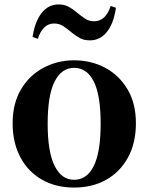

<svg xmlns="http://www.w3.org/2000/svg" viewBox="-20 -829 670 866"><path d="M314 17Q232 17 169.5 -18.5Q107 -54 72 -119.5Q37 -185 37 -273Q37 -362 74.5 -425.5Q112 -489 175.5 -523Q239 -557 314 -557Q391 -557 454 -523.5Q517 -490 555 -426.5Q593 -363 593 -273Q593 -184 557.5 -119Q522 -54 459.5 -18.5Q397 17 314 17ZM314 -18Q372 -18 403 -80.5Q434 -143 434 -271Q434 -400 403 -461.5Q372 -523 314 -523Q258 -523 226.5 -461.5Q195 -400 195 -271Q195 -143 226.5 -80.5Q258 -18 314 -18ZM127 -662Q137 -731 167.5 -770Q198 -809 244 -809Q270 -809 289.5 -798.5Q309 -788 325 -774Q343 -759 362 -746Q381 -733 405 -733Q431 -733 450 -751Q469 -769 479 -802L503 -794Q493 -724 462.5 -685.5Q432 -647 386 -647Q358 -647 339.5 -657.5Q321 -668 305 -681Q286 -697 267 -710Q248 -723 224 -723Q198 -723 179.5 -705Q161 -687 151 -654Z"/></svg>

Font: Noto Serif JP ExtraLight ExtraBold
Style: Regular
Weight: 800
Version: Version 2.003-H1;hotconv 1.1.1;makeotfexe 2.6.0